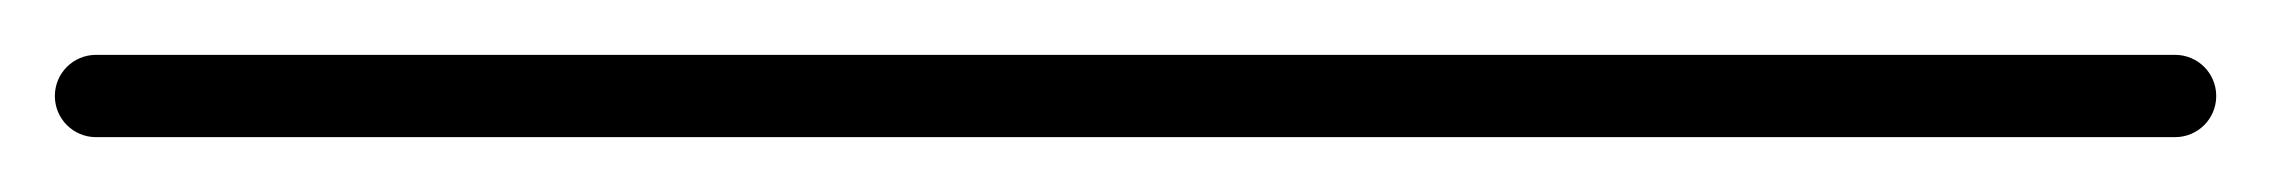

<svg xmlns="http://www.w3.org/2000/svg" viewBox="-35 -35 828 70"><path d="M0 -15C-8.3 -15 -15 -8.3 -15 0C-15 8.3 -8.3 15 0 15C252.7 15 505.3 15 758 15C766.3 15 773 8.3 773 0C773 -8.3 766.3 -15 758 -15C505.3 -15 252.7 -15 0 -15Z"/></svg>

Font: FRB American Cursive Just Baseline
Style: Italic
Weight: 400
Italic angle: -25°
Version: Version 2.0;Modular Font Editor K font №1